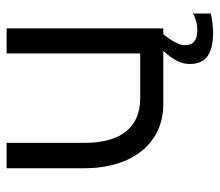

<svg xmlns="http://www.w3.org/2000/svg" viewBox="-62 -453 666 582"><g transform="rotate(-90 271.0 -162.0)"><path d="M52 -475V-240C52 -91 130 0 246 0H408C380 30 368 55 368 80C368 132 402 151 466 151C482 150 500 149 521 144V90C503 100 486 103 470 103C438 103 425 89 425 66C425 49 436 28 458 0H476V-475H400V-70H264C180 -70 129 -124 129 -238V-475Z"/></g></svg>

Font: Mint Spirit
Style: Regular
Weight: 400
Designer: HARENDAL Hirwen
Foundry: Arkandis Digital Foundry.
Version: Version 1.004;FFEdit